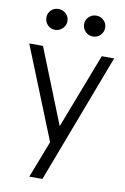

<svg xmlns="http://www.w3.org/2000/svg" viewBox="-95 -723 639 978"><g transform="rotate(10 224.5 -233.5)"><path d="M127 -559Q104 -559 88.5 -575Q73 -591 73 -614Q73 -636 88.5 -651.5Q104 -667 127 -667Q149 -667 165.5 -651.5Q182 -636 182 -613Q182 -591 165.5 -575Q149 -559 127 -559ZM323 -559Q300 -559 284 -575Q268 -591 268 -614Q268 -636 284 -651.5Q300 -667 323 -667Q345 -667 361 -651.5Q377 -636 377 -613Q377 -591 361 -575Q345 -559 323 -559ZM385 -468H449L196 200H128L202 9L10 -468H81L236 -80Z"/></g></svg>

Font: Didact Gothic
Style: Regular
Weight: 400
Designer: Daniel Johnson
Foundry: Daniel Johnson
Version: Version 2.101;PS 002.101;hotconv 1.0.88;makeotf.lib2.5.64775